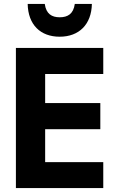

<svg xmlns="http://www.w3.org/2000/svg" viewBox="-20 -958 603 978"><path d="M284 -771C383 -771 446 -834 448 -938H361C354 -887 325 -870 284 -870C244 -870 215 -887 208 -938H121C123 -832 186 -771 284 -771ZM61 0H506V-132H210V-300H491V-433H210V-581H506V-714H61Z"/></svg>

Font: Noto Sans Mono SemiCondensed ExtraBold
Style: Regular
Weight: 800
Width: 4
Designer: Monotype Design Team
Foundry: Monotype Imaging Inc.
Version: Version 2.014